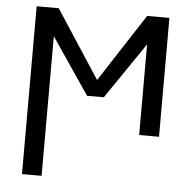

<svg xmlns="http://www.w3.org/2000/svg" viewBox="-53 -576 837 847"><g transform="rotate(5 366.0 -152.5)"><path d="M369.1 -223.6 564.5 -524.4H663.1V2H575.2V-399.4L405.3 -150.4H331.1L162.1 -399.4V218.8H75.2V-524.4H172.9Z"/></g></svg>

Font: Nasu
Style: Regular
Weight: 400
Designer: Ryoko NISHIZUKA (kana &amp; ideographs); Paul D. Hunt (Latin, Greek &amp; Cyrillic); Wenlong ZHANG (bopomofo); Sandoll C
Version: Version 2014.1215